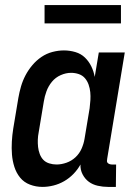

<svg xmlns="http://www.w3.org/2000/svg" viewBox="-20 -726 540 754"><path d="M147 8Q121 8 97.5 -1Q74 -10 59 -28.5Q44 -47 36.5 -70.5Q29 -94 27 -119Q25 -144 26.5 -170Q28 -196 32 -221L52 -341Q56 -364 62.5 -386.5Q69 -409 80 -430Q91 -451 107 -470Q123 -489 143 -502.5Q163 -516 186 -522Q209 -528 231 -528Q254 -528 276 -521.5Q298 -515 313.5 -500Q329 -485 338.5 -465.5Q348 -446 352 -424L368 -520H470L401 -103Q400 -98 400 -93.5Q400 -89 403 -86Q406 -83 410.5 -81.5Q415 -80 419 -80H436L435 8H404Q384 8 364 3.5Q344 -1 329 -12Q314 -23 304.5 -41Q295 -59 296 -80Q285 -60 268.5 -43Q252 -26 232 -14.5Q212 -3 190 2.5Q168 8 147 8ZM202 -80Q221 -80 241 -87Q261 -94 276.5 -108.5Q292 -123 300.5 -142.5Q309 -162 312 -181L332 -301Q334 -317 335 -333Q336 -349 334.5 -364Q333 -379 328 -393.5Q323 -408 313.5 -419Q304 -430 289.5 -435Q275 -440 259 -440Q239 -440 218.5 -431Q198 -422 184 -405Q170 -388 162.5 -367.5Q155 -347 152 -327L132 -207Q129 -192 128.5 -177.5Q128 -163 129.5 -149Q131 -135 136 -121.5Q141 -108 150 -98.5Q159 -89 173 -84.5Q187 -80 202 -80ZM455 -634H155V-706H455Z"/></svg>

Font: Iosevka Curly Semibold
Style: Italic
Weight: 600
Italic angle: -9°
Monospace: yes
Designer: Belleve Invis
Foundry: Belleve Invis
Version: Version 22.1.2; ttfautohint (v1.8.4)